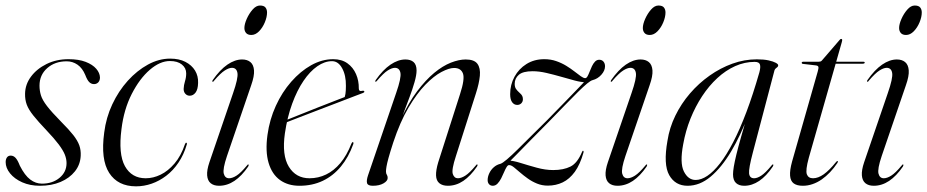

<svg xmlns="http://www.w3.org/2000/svg" viewBox="-20 -648 3275 678"><path d="M128 0.5Q165.5 0.5 190.2 -20Q215 -40.5 215 -72Q215 -86.5 209 -101.8Q203 -117 187.5 -137.8Q172 -158.5 144 -188Q114.5 -219 97.8 -240Q81 -261 74.5 -278.5Q68 -296 68.5 -317Q69 -350 89.5 -377.5Q110 -405 144.5 -422Q179 -439 222 -439Q258 -439 282.5 -429.5Q307 -420 319.8 -405.2Q332.5 -390.5 333 -374.5Q333 -363.5 327 -357.2Q321 -351 312 -351Q302.5 -351 295.2 -358Q288 -365 281 -383.5Q271 -407.5 253.8 -419.5Q236.5 -431.5 215.5 -431.5Q174 -431.5 146.8 -407.5Q119.5 -383.5 119.5 -345.5Q119.5 -328 124.5 -311.5Q129.5 -295 146 -273.5Q162.5 -252 196 -218Q223.5 -190.5 238.8 -171Q254 -151.5 260 -134.8Q266 -118 265 -98Q263.5 -66.5 244.5 -42.8Q225.5 -19 193.8 -5.5Q162 8 121 8Q86 8 58.5 -4.2Q31 -16.5 15.5 -35.8Q0 -55 0 -75.5Q0 -85.5 4.5 -92Q9 -98.5 18 -98.5Q27.5 -98.5 35 -90.5Q42.5 -82.5 50 -63Q67.5 -28.5 86.8 -14Q106 0.5 128 0.5Z M580 -432.5Q545 -432.5 509 -401.5Q473 -370.5 445.2 -316.2Q417.5 -262 409 -192.5Q397.5 -104 421.2 -61.2Q445 -18.5 494.5 -18.5Q521 -18.5 547.2 -31.2Q573.5 -44 596.2 -70.5Q619 -97 633 -138.5Q634.5 -141.5 635.5 -143Q636.5 -144.5 637.5 -144Q639 -144 639.8 -142.2Q640.5 -140.5 639.5 -137.5Q629 -101.5 610.2 -73.8Q591.5 -46 567.2 -27.5Q543 -9 515.8 0.5Q488.5 10 460.5 10Q396 10 365.5 -37.5Q335 -85 348 -180Q354.5 -232.5 376.5 -279.5Q398.5 -326.5 431.2 -362.8Q464 -399 502.5 -420Q541 -441 581 -441Q612.5 -441 634.8 -429.5Q657 -418 668.8 -398.8Q680.5 -379.5 679.5 -355Q679 -332 670.5 -321Q662 -310 650 -310Q641 -310 634.8 -316.5Q628.5 -323 628.5 -334Q629 -347.5 633.2 -361Q637.5 -374.5 637.5 -389Q637.5 -408 622.2 -420.2Q607 -432.5 580 -432.5Z M781.5 -97Q766 -51 770.2 -34.8Q774.5 -18.5 789 -18.5Q800.5 -18.5 815.2 -27.8Q830 -37 852 -63.5Q853.5 -66 854.8 -66.8Q856 -67.5 857.5 -67Q858.5 -66.5 858.2 -64.8Q858 -63 856.5 -60Q833.5 -26.5 807.8 -9.2Q782 8 753.5 8Q735 8 724 -1Q713 -10 711.5 -28.5Q710 -47 719.5 -75L803 -319Q821.5 -372 818.5 -390.2Q815.5 -408.5 799 -408.5Q788.5 -408.5 773.8 -399.2Q759 -390 735.5 -362.5Q734.5 -360.5 733 -359.8Q731.5 -359 730 -359.5Q729.5 -360.5 729.8 -361.8Q730 -363 731 -365Q756.5 -401.5 783 -419.8Q809.5 -438 835 -438Q853 -438 864.2 -428.8Q875.5 -419.5 877 -399.5Q878.5 -379.5 867 -347ZM867.5 -524.5Q855 -524.5 849 -531.5Q843 -538.5 843 -549Q843 -562.5 851.2 -581.2Q859.5 -600 872 -614.2Q884.5 -628.5 898 -628.5Q912 -628.5 917.5 -621.5Q923 -614.5 923 -604Q923 -588 915.2 -569.2Q907.5 -550.5 894.8 -537.5Q882 -524.5 867.5 -524.5Z M959.5 -211.5Q959.5 -211.5 980.5 -219.8Q1001.5 -228 1033.5 -241Q1065.5 -254 1100 -267.5Q1134.5 -281 1162.2 -291.8Q1190 -302.5 1201.5 -307L1195 -299.5Q1198 -306 1199.8 -316.2Q1201.5 -326.5 1201.5 -344.5Q1202 -382 1188.2 -407Q1174.5 -432 1152.5 -432Q1126.5 -432 1100.5 -414Q1074.5 -396 1051.8 -362.5Q1029 -329 1011.8 -282Q994.5 -235 986 -177Q975 -100 1000 -59.2Q1025 -18.5 1073 -18.5Q1104 -18.5 1131.5 -31.8Q1159 -45 1181.8 -72Q1204.5 -99 1221 -141Q1222.5 -143.5 1223.5 -145Q1224.5 -146.5 1226 -146Q1227.5 -146 1228 -144.2Q1228.5 -142.5 1227.5 -139Q1211 -93 1183.8 -60Q1156.5 -27 1119.8 -9.5Q1083 8 1037.5 8Q997 8 968.8 -12.2Q940.5 -32.5 928.5 -72.8Q916.5 -113 924.5 -171.5Q932 -226 954 -274.2Q976 -322.5 1008.5 -359.5Q1041 -396.5 1079 -417.8Q1117 -439 1156.5 -439Q1186.5 -439 1206.8 -424.5Q1227 -410 1237.2 -386.5Q1247.5 -363 1247 -335.5Q1247 -330 1250 -327.8Q1253 -325.5 1260.5 -327.5Q1263 -328 1264.5 -327.2Q1266 -326.5 1266.5 -325Q1267 -323.5 1265.8 -322.2Q1264.5 -321 1262.5 -320Q1258.5 -318.5 1234.8 -309.5Q1211 -300.5 1176.8 -287.2Q1142.5 -274 1105 -259.8Q1067.5 -245.5 1034.8 -232.8Q1002 -220 981.2 -212Q960.5 -204 960.5 -204Z M1305.5 -359.5Q1305 -360.5 1305.2 -361.8Q1305.5 -363 1306.5 -365Q1332 -401.5 1359 -419.8Q1386 -438 1411.5 -438Q1430 -438 1440.5 -428.8Q1451 -419.5 1451 -399Q1451 -383 1443.8 -357.8Q1436.5 -332.5 1426.5 -305.8Q1416.5 -279 1408.2 -257.2Q1400 -235.5 1398.5 -226L1396 -227.5Q1423 -286 1453.2 -326Q1483.5 -366 1513.5 -390.8Q1543.5 -415.5 1572.2 -426.8Q1601 -438 1624.5 -438Q1654.5 -438 1665.8 -422.8Q1677 -407.5 1674.5 -380.5Q1672 -353.5 1660.5 -318L1590 -97Q1574 -48.5 1579 -33.5Q1584 -18.5 1597 -18.5Q1608.5 -18.5 1623.2 -27.8Q1638 -37 1660 -63.5Q1661.5 -66 1662.8 -66.8Q1664 -67.5 1665.5 -67Q1667 -66.5 1666.5 -64.8Q1666 -63 1664.5 -60Q1641.5 -26.5 1616 -9.2Q1590.5 8 1561.5 8Q1542.5 8 1531.5 -1Q1520.5 -10 1519.8 -28.2Q1519 -46.5 1527.5 -75L1604.5 -315.5Q1622 -369 1614.8 -388.5Q1607.5 -408 1583.5 -408Q1566 -408 1539.2 -394Q1512.5 -380 1482.2 -349Q1452 -318 1422.2 -267.5Q1392.5 -217 1368.5 -144.5Q1357.5 -110.5 1352 -90.5Q1346.5 -70.5 1344.8 -59.8Q1343 -49 1343 -42.5Q1343 -35 1346 -30.8Q1349 -26.5 1349 -19.5Q1349 -9 1334.2 -0.5Q1319.5 8 1296.5 8Q1279 8 1276.2 -1.2Q1273.5 -10.5 1279.5 -28.5L1379 -320Q1397.5 -373 1394 -390.8Q1390.5 -408.5 1374.5 -408.5Q1364 -408.5 1349.2 -399.2Q1334.5 -390 1311 -362.5Q1309.5 -360.5 1308.2 -359.8Q1307 -359 1305.5 -359.5Z M1775.5 -73.5Q1783.5 -81.5 1804.8 -103Q1826 -124.5 1855.5 -154.8Q1885 -185 1917 -217Q1950.5 -251.5 1976.5 -278.2Q2002.5 -305 2021.5 -323.8Q2040.5 -342.5 2053.2 -353Q2066 -363.5 2072.5 -365Q2090.5 -369.5 2103.5 -384Q2116.5 -398.5 2116.5 -414Q2116.5 -424 2111 -430.5Q2105.5 -437 2096 -437Q2087.5 -437 2081.2 -430.5Q2075 -424 2070.5 -414.5Q2066 -405 2062.2 -395.2Q2058.5 -385.5 2054.8 -378.8Q2051 -372 2046.5 -372Q2040.5 -372 2031 -378.8Q2021.5 -385.5 2008.8 -395.5Q1996 -405.5 1979.8 -415.5Q1963.5 -425.5 1944.2 -432.2Q1925 -439 1902 -439Q1866.5 -439 1839.2 -422Q1812 -405 1796.8 -377Q1781.5 -349 1781.5 -315.5Q1781.5 -296.5 1788.5 -287Q1795.5 -277.5 1806.5 -277.5Q1815 -277.5 1820.8 -283.2Q1826.5 -289 1826.5 -297.5Q1826.5 -304 1824.2 -309Q1822 -314 1815 -320Q1806.5 -327.5 1802 -334.2Q1797.5 -341 1797.5 -352Q1797.5 -371 1812 -383.8Q1826.5 -396.5 1861 -396.5Q1883.5 -396.5 1909.5 -390.5Q1935.5 -384.5 1961.5 -377Q1987.5 -369.5 2010 -363.5Q2032.5 -357.5 2049.5 -357.5L2049 -365Q2044 -359.5 2023.5 -338.2Q2003 -317 1973.5 -286.5Q1944 -256 1912 -223.5Q1883.5 -195.5 1857 -169Q1830.5 -142.5 1808.5 -120.8Q1786.5 -99 1770.2 -85.2Q1754 -71.5 1747 -69.5Q1734 -66.5 1723.8 -57.5Q1713.5 -48.5 1707.8 -36.2Q1702 -24 1702 -12Q1702 -3 1707 2.5Q1712 8 1720 8Q1729.5 8 1736.8 0.5Q1744 -7 1749.8 -18.2Q1755.5 -29.5 1760 -40.2Q1764.5 -51 1769 -58.2Q1773.5 -65.5 1778 -65Q1785 -65 1794.5 -57.5Q1804 -50 1816.2 -39.2Q1828.5 -28.5 1843.5 -17.8Q1858.5 -7 1876.2 0.2Q1894 7.5 1914.5 7.5Q1943 7.5 1967 -4Q1991 -15.5 2009.8 -41.2Q2028.5 -67 2040.5 -109.5Q2041 -112.5 2040.8 -113.8Q2040.5 -115 2039.5 -115.5Q2038.5 -116 2037.5 -115.2Q2036.5 -114.5 2035.5 -112Q2019 -72 1994.5 -59.8Q1970 -47.5 1933.5 -47.5Q1905.5 -47.5 1874.8 -56Q1844 -64.5 1817.5 -72.8Q1791 -81 1775.5 -81Z M2188.5 -97Q2173 -51 2177.2 -34.8Q2181.5 -18.5 2196 -18.5Q2207.5 -18.5 2222.2 -27.8Q2237 -37 2259 -63.5Q2260.5 -66 2261.8 -66.8Q2263 -67.5 2264.5 -67Q2265.5 -66.5 2265.2 -64.8Q2265 -63 2263.5 -60Q2240.5 -26.5 2214.8 -9.2Q2189 8 2160.5 8Q2142 8 2131 -1Q2120 -10 2118.5 -28.5Q2117 -47 2126.5 -75L2210 -319Q2228.5 -372 2225.5 -390.2Q2222.5 -408.5 2206 -408.5Q2195.5 -408.5 2180.8 -399.2Q2166 -390 2142.5 -362.5Q2141.5 -360.5 2140 -359.8Q2138.5 -359 2137 -359.5Q2136.5 -360.5 2136.8 -361.8Q2137 -363 2138 -365Q2163.5 -401.5 2190 -419.8Q2216.5 -438 2242 -438Q2260 -438 2271.2 -428.8Q2282.5 -419.5 2284 -399.5Q2285.5 -379.5 2274 -347ZM2274.5 -524.5Q2262 -524.5 2256 -531.5Q2250 -538.5 2250 -549Q2250 -562.5 2258.2 -581.2Q2266.5 -600 2279 -614.2Q2291.5 -628.5 2305 -628.5Q2319 -628.5 2324.5 -621.5Q2330 -614.5 2330 -604Q2330 -588 2322.2 -569.2Q2314.5 -550.5 2301.8 -537.5Q2289 -524.5 2274.5 -524.5Z M2638.5 -109.5Q2623.5 -53 2625.2 -35.8Q2627 -18.5 2643 -18.5Q2654 -18.5 2668.2 -27.8Q2682.5 -37 2704.5 -63.5Q2706 -66 2707.5 -66.8Q2709 -67.5 2710 -67Q2711.5 -66.5 2711 -64.8Q2710.5 -63 2709 -60Q2686.5 -26.5 2661 -9.2Q2635.5 8 2608 8Q2589.5 8 2579 -1.8Q2568.5 -11.5 2568.5 -32.5Q2568.5 -42.5 2571.2 -59.2Q2574 -76 2580.2 -101.8Q2586.5 -127.5 2596.5 -163Q2606.5 -198.5 2620.5 -246.5L2623.5 -244Q2595.5 -170 2561.8 -113.2Q2528 -56.5 2489.5 -24.2Q2451 8 2408 8Q2364.5 8 2343.2 -29.5Q2322 -67 2337 -151Q2344 -197 2364.8 -239.5Q2385.5 -282 2416.5 -318Q2447.5 -354 2485.8 -381Q2524 -408 2566.2 -423.2Q2608.5 -438.5 2652.5 -438.5Q2677 -438.5 2694 -434.8Q2711 -431 2719.5 -426.2Q2728 -421.5 2728 -417.5Q2728 -413.5 2725.2 -411.2Q2722.5 -409 2719.5 -406.5Q2716.5 -404 2715 -400ZM2392.5 -138.5Q2380 -72.5 2395 -42.5Q2410 -12.5 2436.5 -12.5Q2456 -12.5 2477.8 -27Q2499.5 -41.5 2522.5 -71Q2545.5 -100.5 2569 -145.8Q2592.5 -191 2615.8 -252.5Q2639 -314 2661.5 -392.5Q2666.5 -411 2663.5 -420.2Q2660.5 -429.5 2645 -429.5Q2609.5 -429.5 2576 -414.5Q2542.5 -399.5 2513 -372.2Q2483.5 -345 2459.5 -308.5Q2435.5 -272 2418.2 -229Q2401 -186 2392.5 -138.5Z M2861.5 -417 2814.5 -422.5Q2812.5 -423 2811.8 -424Q2811 -425 2811 -426Q2811 -428 2812.5 -429Q2814 -430 2816 -430H2870.5Q2874.5 -430 2877 -430.8Q2879.5 -431.5 2882 -434L2944.5 -506.5Q2945.5 -508 2947 -509.2Q2948.5 -510.5 2950.5 -510.5Q2952 -510.5 2953 -509.5Q2954 -508.5 2954 -506.5Q2954 -505 2953.5 -503Q2953 -501 2952 -497L2836 -90.5Q2824 -46.5 2829.2 -32.5Q2834.5 -18.5 2851 -18.5Q2869 -18.5 2888.8 -32.5Q2908.5 -46.5 2932 -75.5Q2934 -78 2935.5 -79Q2937 -80 2938 -79Q2939 -78.5 2938.8 -76.8Q2938.5 -75 2937 -72.5Q2925 -54.5 2911 -39.8Q2897 -25 2881.5 -14.2Q2866 -3.5 2849.2 2.2Q2832.5 8 2815 8Q2794.5 8 2783 -0.2Q2771.5 -8.5 2770 -27.5Q2768.5 -46.5 2777 -77.5L2867.5 -395Q2871 -407 2870 -411.5Q2869 -416 2861.5 -417ZM2916 -423 2919.5 -430H3029.5Q3033.5 -430 3033.5 -427Q3033.5 -425 3031.5 -424Q3029.5 -423 3026 -423Z M3093.5 -97Q3078 -51 3082.2 -34.8Q3086.5 -18.5 3101 -18.5Q3112.5 -18.5 3127.2 -27.8Q3142 -37 3164 -63.5Q3165.5 -66 3166.8 -66.8Q3168 -67.5 3169.5 -67Q3170.5 -66.5 3170.2 -64.8Q3170 -63 3168.5 -60Q3145.5 -26.5 3119.8 -9.2Q3094 8 3065.5 8Q3047 8 3036 -1Q3025 -10 3023.5 -28.5Q3022 -47 3031.5 -75L3115 -319Q3133.5 -372 3130.5 -390.2Q3127.5 -408.5 3111 -408.5Q3100.5 -408.5 3085.8 -399.2Q3071 -390 3047.5 -362.5Q3046.5 -360.5 3045 -359.8Q3043.5 -359 3042 -359.5Q3041.5 -360.5 3041.8 -361.8Q3042 -363 3043 -365Q3068.5 -401.5 3095 -419.8Q3121.5 -438 3147 -438Q3165 -438 3176.2 -428.8Q3187.5 -419.5 3189 -399.5Q3190.5 -379.5 3179 -347ZM3179.5 -524.5Q3167 -524.5 3161 -531.5Q3155 -538.5 3155 -549Q3155 -562.5 3163.2 -581.2Q3171.5 -600 3184 -614.2Q3196.5 -628.5 3210 -628.5Q3224 -628.5 3229.5 -621.5Q3235 -614.5 3235 -604Q3235 -588 3227.2 -569.2Q3219.5 -550.5 3206.8 -537.5Q3194 -524.5 3179.5 -524.5Z"/></svg>

Font: Fraunces 120pt Light
Style: Italic
Weight: 300
Italic angle: -16°
Version: Version 1.000;[b76b70a41]